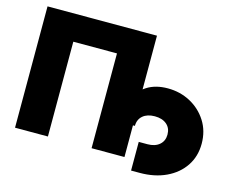

<svg xmlns="http://www.w3.org/2000/svg" viewBox="-108 -887 1361 1112"><g transform="rotate(15 573.0 -331.5)"><path d="M703.1 -727.5V0H505.9V-568.4H244.1V0H46.9V-727.5ZM760.3 65.9V-106H812.5Q857.4 -106 883.8 -128.7Q910.2 -151.4 910.2 -189.9Q910.2 -228.5 883.8 -251Q857.4 -273.4 812.5 -273.4Q767.6 -273.4 741.2 -251Q714.8 -228.5 714.8 -189.9H615.2Q615.2 -266.1 641.4 -324.7Q667.5 -383.3 718.5 -416.3Q769.5 -449.2 843.8 -449.2Q917.5 -449.2 979 -416.3Q1040.5 -383.3 1077.9 -324.7Q1115.2 -266.1 1115.2 -189.9Q1115.2 -113.8 1076.7 -56.2Q1038.1 1.5 969.7 33.7Q901.4 65.9 812.5 65.9Z"/></g></svg>

Font: Inter Black
Style: Regular
Weight: 900
Designer: Rasmus Andersson
Foundry: rsms
Version: Version 4.000;git-a52131595